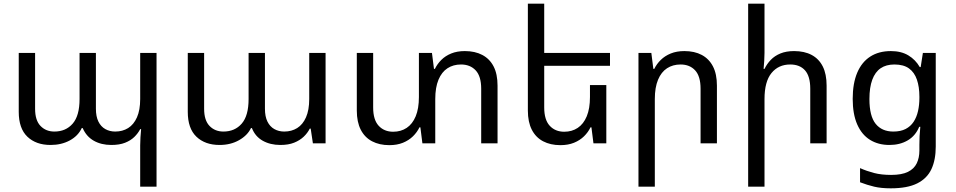

<svg xmlns="http://www.w3.org/2000/svg" viewBox="-20 -780 5201 1045"><path d="M743 236V11Q743 -12 744.5 -33Q746 -54 748 -77H743Q731 -54 711 -34.5Q691 -15 660.5 -3Q630 9 586 9Q531 9 490.5 -14Q450 -37 430 -83H425Q405 -40 359.5 -15.5Q314 9 255 9Q176 9 129 -36Q82 -81 82 -171V-492H171V-188Q171 -125 200.5 -94.5Q230 -64 276 -64Q338 -64 375.5 -107Q413 -150 413 -241V-492H502V-188Q502 -146 515.5 -118.5Q529 -91 553 -77.5Q577 -64 607 -64Q647 -64 677.5 -83Q708 -102 725.5 -141.5Q743 -181 743 -241V-492H832V236Z M1175 9Q1096 9 1049 -36Q1002 -81 1002 -171V-492H1091V-188Q1091 -125 1120.5 -94.5Q1150 -64 1196 -64Q1258 -64 1295.5 -107Q1333 -150 1333 -241V-492H1422V-188Q1422 -146 1435.5 -118.5Q1449 -91 1473 -77.5Q1497 -64 1527 -64Q1567 -64 1597.5 -83Q1628 -102 1645.5 -141.5Q1663 -181 1663 -241V-492H1752V0H1683L1671 -80H1666Q1654 -56 1633 -36Q1612 -16 1581 -3.5Q1550 9 1506 9Q1451 9 1410 -14Q1369 -37 1351 -83H1346Q1327 -43 1281 -17Q1235 9 1175 9Z M2510 -502Q2565 -502 2605 -481Q2645 -460 2666.5 -418.5Q2688 -377 2688 -314V0H2599V-297Q2599 -365 2569 -397Q2539 -429 2489 -429Q2447 -429 2415.5 -408.5Q2384 -388 2366.5 -346Q2349 -304 2349 -241V0H2279L2268 -87H2263Q2250 -60 2227.5 -38Q2205 -16 2173 -3Q2141 10 2099 10Q2045 10 2005 -11Q1965 -32 1943.5 -74Q1922 -116 1922 -178V-492H2011V-195Q2011 -128 2041 -95.5Q2071 -63 2120 -63Q2162 -63 2193.5 -84Q2225 -105 2242.5 -147Q2260 -189 2260 -252V-492H2331L2342 -405H2347Q2360 -432 2382 -454Q2404 -476 2436 -489Q2468 -502 2510 -502Z M3280 -317V0H3210L3199 -87H3194Q3181 -60 3158.5 -38Q3136 -16 3104 -3Q3072 10 3030 10Q2976 10 2936 -11Q2896 -32 2874.5 -74Q2853 -116 2853 -178V-760H2942V-195Q2942 -128 2972 -95.5Q3002 -63 3051 -63Q3093 -63 3124.5 -84Q3156 -105 3173.5 -147Q3191 -189 3191 -252V-317ZM2897 -492H3300V-422H2897Z M3455 236V-492H3525L3536 -405H3541Q3554 -432 3576.5 -454Q3599 -476 3631 -489Q3663 -502 3705 -502Q3760 -502 3799.5 -481Q3839 -460 3860.5 -418.5Q3882 -377 3882 -314V0H3793V-297Q3793 -365 3763.5 -397Q3734 -429 3684 -429Q3642 -429 3610.5 -408.5Q3579 -388 3561.5 -346Q3544 -304 3544 -241V236Z M4141 -760V-492Q4141 -470 4139.5 -449Q4138 -428 4136 -405H4141Q4154 -432 4175 -454Q4196 -476 4227.5 -489Q4259 -502 4302 -502Q4358 -502 4397.5 -481Q4437 -460 4458 -418.5Q4479 -377 4479 -314V0H4390V-297Q4390 -365 4361.5 -397Q4333 -429 4281 -429Q4217 -429 4179 -382.5Q4141 -336 4141 -241V236H4052V-760Z M4828 245Q4776 245 4738 236Q4700 227 4661 212V135Q4697 151 4737 161.5Q4777 172 4830 172Q4888 172 4921.5 155.5Q4955 139 4969.5 109Q4984 79 4984 39V8Q4984 -17 4985 -39Q4986 -61 4989 -90H4983Q4963 -41 4920.5 -16Q4878 9 4821 9Q4760 9 4715 -19Q4670 -47 4645.5 -103Q4621 -159 4621 -242Q4621 -326 4645.5 -384Q4670 -442 4716.5 -472Q4763 -502 4829 -502Q4885 -502 4924 -478.5Q4963 -455 4986 -415H4991L5003 -492H5073V18Q5073 90 5049.5 140.5Q5026 191 4972.5 218Q4919 245 4828 245ZM4842 -64Q4882 -64 4909 -78Q4936 -92 4952.5 -117Q4969 -142 4976.5 -175.5Q4984 -209 4984 -247V-254Q4984 -307 4970.5 -346.5Q4957 -386 4927.5 -407.5Q4898 -429 4848 -429Q4803 -429 4773 -408.5Q4743 -388 4727.5 -346Q4712 -304 4712 -241Q4712 -148 4746 -106Q4780 -64 4842 -64Z"/></svg>

Font: Noto Sans Armenian
Style: Regular
Weight: 400
Designer: Monotype Design Team
Foundry: Monotype Imaging Inc.
Version: Version 2.007